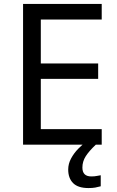

<svg xmlns="http://www.w3.org/2000/svg" viewBox="-20 -734 596 974"><path d="M496 0H97V-714H496V-635H187V-412H478V-334H187V-79H496ZM398 116Q398 161 443 161Q460 161 471.5 158.5Q483 156 491 155V211Q477 215 463 217.5Q449 220 429 220Q376 220 351 195Q326 170 326 126Q326 97 340.5 70Q355 43 376.5 21Q398 -1 418 -15L466 0Q432 32 415 58.5Q398 85 398 116Z"/></svg>

Font: Noto Sans Test
Style: Regular
Weight: 400
Version: Version 1.002; ttfautohint (v1.8.4.7-5d5b)